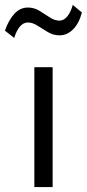

<svg xmlns="http://www.w3.org/2000/svg" viewBox="-57 -757 352 777"><path d="M82 0V-485H156V0ZM0.5 -603.5 -37 -633Q-22.5 -675 0.8 -700.8Q24 -726.5 56 -726.5Q81 -726.5 102.8 -713.2Q124.5 -700 144.2 -686.8Q164 -673.5 183.5 -673.5Q201 -673.5 215 -690.2Q229 -707 237.5 -737L274.5 -706.5Q263 -662.5 238.8 -638.2Q214.5 -614 184 -614Q159 -614 137 -627Q115 -640 95 -653Q75 -666 56 -666Q37.5 -666 23.5 -649.5Q9.5 -633 0.5 -603.5Z"/></svg>

Font: Geologica Cursive ExtraLight
Style: Regular
Weight: 250
Designer: Sindre Bremnes, Frode Helland
Foundry: Monokrom Skriftforlag AS
Version: Version 1.010;gftools[0.9.28]